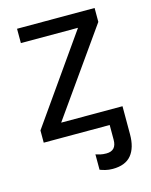

<svg xmlns="http://www.w3.org/2000/svg" viewBox="-111 -609 693 880"><g transform="rotate(-15 235.0 -169.0)"><path d="M424 -536V-470L140 -68H431V65Q431 129 402.5 163.5Q374 198 314 198Q295 198 279.5 194Q264 190 254 186V113Q262 116 275 119Q288 122 304 122Q352 122 352 70V0H39V-58L327 -468H56V-536Z"/></g></svg>

Font: Noto IKEA Arabic
Style: Regular
Weight: 400
Designer: Monotype Design Team
Foundry: Monotype Imaging Inc.
Version: Version 1.200